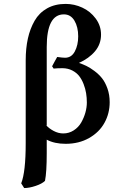

<svg xmlns="http://www.w3.org/2000/svg" viewBox="-20 -722 578 977"><path d="M298.8 -375Q271 -375 252.9 -373L245.1 -384.8Q254.9 -404.3 259.8 -412.1Q267.1 -424.3 271 -432.1Q299.3 -428.2 311 -428.2Q343.8 -428.2 360.8 -460.4Q377.9 -492.7 377.9 -537.1Q377.9 -584.5 358.9 -616.7Q339.8 -648.9 305.2 -648.9Q217.8 -648.9 217.8 -482.9V-83L213.9 -85.9Q228.5 -68.8 252.7 -55.9Q276.9 -43 301.8 -43Q331.1 -43 355.2 -58.6Q379.4 -74.2 393.3 -98.6Q407.2 -123 414.6 -149.4Q421.9 -175.8 421.9 -200.2Q421.9 -224.6 418.2 -247.6Q414.6 -270.5 405.5 -293.9Q396.5 -317.4 383.1 -334.7Q369.6 -352.1 347.9 -363.3Q326.2 -374.5 298.8 -375ZM217.8 -11.2V57.1Q217.8 154.3 209 198.2Q194.3 212.9 161.6 223.9Q128.9 234.9 103 234.9L87.9 210.9Q110.8 153.3 110.8 6.8V-415Q110.8 -475.6 121.8 -525.6Q132.8 -575.7 156 -616.2Q179.2 -656.7 219.5 -679.4Q259.8 -702.1 314 -702.1Q357.9 -702.1 398.7 -683.3Q439.5 -664.6 466.8 -627.9Q494.1 -591.3 494.1 -545.9Q494.1 -497.6 463.6 -461.2Q433.1 -424.8 381.8 -401.9Q401.9 -395 419.7 -386.5Q437.5 -377.9 460.2 -361.1Q482.9 -344.2 499.3 -323.7Q515.6 -303.2 526.9 -271.2Q538.1 -239.3 538.1 -202.1Q538.1 -145 511.7 -97.2Q485.4 -49.3 433.6 -19.8Q381.8 9.8 314 9.8Q257.3 9.8 217.8 -11.2Z"/></svg>

Font: Linear Smooth
Style: Bold
Weight: 700
Designer: Philipp H. Poll, Flanker
Foundry: Philipp H. Poll, reworked by Flanker
Version: Version 1.061 | FøM Fix